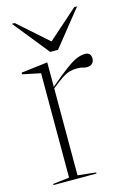

<svg xmlns="http://www.w3.org/2000/svg" viewBox="-113 -788 565 844"><g transform="rotate(-15 169.0 -366.0)"><path d="M304.5 -521Q332 -521 332 -493.5Q332 -479.5 323.2 -471Q314.5 -462.5 300.5 -462.5Q287 -462.5 279.8 -465.5Q272.5 -468.5 253.5 -468.5Q235.5 -468.5 220 -464Q204.5 -459.5 185 -446.8Q165.5 -434 135.5 -409.5V-14L218 -5V0H22.5V-5L97 -14V-489L15 -506V-513.5L131.5 -527.5H135.5V-416.5Q189 -462.5 220.2 -484.8Q251.5 -507 270.2 -514Q289 -521 304.5 -521ZM326 -732 195.5 -569H160L29 -732H42L177.5 -612L313 -732Z"/></g></svg>

Font: Newsreader 72pt ExtraLight
Style: Regular
Weight: 275
Designer: Hugues Gentile
Foundry: Production Type
Version: Version 1.003; ttfautohint (v1.8.3)